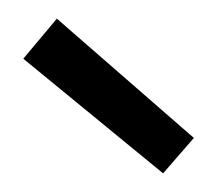

<svg xmlns="http://www.w3.org/2000/svg" viewBox="-20 -613 233 206"><path d="M155 -427 5 -550 41 -593 188 -465Z"/></svg>

Font: Cambay Devanagari
Style: Regular
Weight: 400
Designer: Pooja Saxena
Foundry: Pooja Saxena
Version: Version 1.180;PS 001.180;hotconv 1.0.70;makeotf.lib2.5.58329